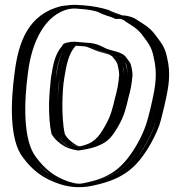

<svg xmlns="http://www.w3.org/2000/svg" viewBox="-20 -730 747 791"><path d="M448 -502C426 -508 408 -511 388 -521C370 -528 351 -539 332 -539L306 -541C299 -542 292 -542 285 -543C284 -543 282 -543 279 -542C275 -542 272 -539 269 -535C242 -508 233 -456 225 -409C221 -375 218 -337 217 -301C217 -257 219 -215 227 -181C236 -163 257 -146 274 -136C279 -134 296 -128 305 -126C345 -132 379 -142 401 -167C409 -175 420 -192 435 -217C459 -259 464 -286 474 -329C483 -362 488 -385 491 -421C491 -433 486 -457 483 -465C479 -472 468 -487 464 -492C459 -495 453 -499 448 -502ZM531 -647 541 -641C572 -622 586 -609 611 -574C638 -537 644 -519 653 -471C664 -403 649 -346 637 -291C633 -275 628 -256 623 -234C616 -205 601 -172 580 -134C526 -40 472 9 358 34C318 44 290 44 245 31C176 9 133 -26 95 -78C37 -152 44 -313 60 -430C76 -562 126 -677 245 -706C260 -709 275 -710 290 -710L320 -708C353 -705 383 -700 408 -692C425 -682 454 -676 472 -667H476C497 -667 515 -660 531 -647ZM394 -535C378 -541 357 -554 333 -554L307 -556C300 -557 293 -557 286 -558H285C270 -558 261 -549 258 -545C225 -511 218 -457 210 -411C204 -377 203 -338 202 -301C202 -255 204 -213 213 -176C225 -153 248 -134 267 -123C275 -118 293 -113 305 -111C348 -117 385 -128 412 -157C422 -168 433 -184 448 -210C473 -254 479 -283 489 -325C498 -358 503 -382 506 -420V-421C506 -437 500 -460 497 -470C494 -480 481 -495 476 -501C471 -507 461 -512 454 -516C430 -522 413 -527 394 -535ZM522 -635C508 -646 494 -652 476 -652H468C452 -660 425 -665 402 -678C380 -685 350 -691 319 -693L290 -695C277 -695 263 -694 248 -691C139 -664 91 -559 75 -428C59 -311 55 -154 107 -87C124 -64 146 -40 168 -25C193 -4 210 4 249 17C292 29 316 28 355 19C466 -6 515 -50 567 -141C599 -198 607 -237 622 -294C634 -349 649 -405 638 -468C629 -516 626 -529 599 -565C575 -599 563 -609 533 -628ZM454 -516C460 -512 467 -509 473 -504C480 -499 490 -482 496 -473C502 -464 506 -437 506 -421V-420C503 -382 498 -358 489 -325C479 -283 473 -254 448 -210C433 -184 422 -168 412 -157C385 -128 348 -117 305 -111C293 -113 275 -119 267 -123C247 -133 225 -153 213 -176C204 -213 202 -255 202 -301C203 -338 206 -377 210 -411C215 -457 226 -512 258 -545C261 -549 270 -558 285 -558H286C293 -557 300 -557 307 -556L333 -554C357 -554 378 -541 394 -535C413 -527 430 -522 454 -516ZM522 -635 533 -628C563 -609 575 -599 599 -565C626 -529 629 -516 638 -468C649 -405 634 -349 622 -294C607 -236 599 -198 567 -141C515 -49 465 -5 355 19C316 28 292 29 249 17C184 -4 144 -37 107 -87C55 -154 59 -311 75 -428C91 -559 139 -664 248 -691C263 -694 277 -695 290 -695L319 -693C350 -691 380 -685 402 -678C425 -665 452 -660 468 -652H476C494 -652 508 -646 522 -635ZM389 -521C408 -513 426 -508 448 -502C457 -497 462 -494 464 -492C480 -472 491 -455 491 -421C488 -386 483 -362 474 -329C464 -286 459 -259 435 -217C420 -192 410 -176 401 -167C378 -142 345 -132 305 -126C294 -128 279 -133 274 -136C257 -146 237 -162 227 -181C219 -217 217 -257 217 -301C218 -340 220 -376 225 -409C233 -456 241 -506 269 -535C271 -537 276 -543 285 -543C299 -542 317 -539 332 -539C351 -539 371 -528 389 -521ZM531 -647C514 -661 497 -667 476 -667H472C452 -676 428 -681 408 -692C384 -700 353 -705 320 -708L290 -710H289C275 -710 261 -709 245 -706C126 -677 76 -563 60 -430C44 -313 37 -152 95 -78C133 -26 177 9 245 31C290 44 318 44 358 34C429 18 478 -5 522 -52C556 -86 609 -180 623 -234C628 -256 633 -275 637 -291C649 -346 664 -403 653 -471C644 -519 638 -538 611 -574C587 -608 572 -622 541 -641ZM265 -556C236 -552 237 -542 236 -540C205 -508 198 -457 190 -410C186 -375 183 -338 182 -301C182 -256 184 -215 192 -179C203 -158 225 -139 246 -127C257 -121 272 -116 290 -112L303 -110L316 -112C364 -119 407 -133 433 -161C443 -171 454 -187 469 -213C493 -256 499 -285 509 -327C518 -360 523 -384 526 -421C526 -435 521 -458 518 -467C515 -475 501 -491 497 -497C481 -517 436 -521 415 -531C402 -537 379 -553 336 -554L313 -556C304 -557 297 -557 289 -558H285C271 -558 269 -557 265 -556ZM501 -639 512 -632C542 -613 554 -604 578 -570C605 -534 609 -518 618 -470C629 -404 614 -347 602 -292C588 -233 578 -195 546 -138C492 -44 441 -1 341 21C308 29 300 29 265 19C205 -1 166 -32 128 -83C74 -152 79 -312 95 -429C111 -562 167 -668 260 -692C270 -694 281 -695 288 -695L314 -693C342 -691 364 -687 383 -681C409 -667 434 -662 445 -657L456 -652H476C476 -652 488 -650 501 -639ZM370 -524C389 -516 409 -511 430 -505C437 -501 441 -499 443 -497C448 -491 461 -475 463 -468C466 -459 471 -435 471 -421C468 -383 463 -360 454 -327C444 -285 438 -256 414 -213C385 -162 365 -138 308 -127C301 -129 296 -131 295 -132C279 -141 257 -158 247 -178C239 -214 237 -256 237 -301C238 -339 239 -376 245 -410C253 -458 262 -512 293 -542C296 -542 297 -541 301 -541L329 -539C336 -539 350 -532 370 -524ZM552 -643C537 -655 516 -665 483 -667C459 -676 444 -680 427 -689C398 -698 364 -705 325 -708L292 -710H289C271 -710 252 -708 233 -705C98 -672 56 -560 40 -429C24 -311 18 -154 74 -82C113 -29 157 6 228 29C278 45 326 44 371 33C492 6 546 -42 601 -138C622 -176 636 -208 643 -236C648 -258 653 -277 657 -293C669 -348 684 -405 673 -470C664 -518 659 -534 632 -570C608 -604 594 -617 562 -637Z"/></svg>

Font: Blanket
Style: Black
Weight: 900
Foundry: Cannot Into Space Fonts
Version: Version 0.9